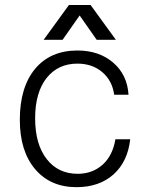

<svg xmlns="http://www.w3.org/2000/svg" viewBox="-20 -734 623 771"><path d="M443.4 -174.8Q432.6 -109.4 392.6 -73.2Q351.6 -36.1 292 -36.1Q213.9 -36.1 168 -94.7Q121.1 -154.3 121.1 -258.8Q121.1 -363.3 168 -421.9Q213.9 -478.5 291 -478.5Q349.6 -478.5 389.6 -445.3Q430.7 -411.1 438.5 -353.5H496.1Q491.2 -433.6 434.6 -482.4Q377.9 -531.2 291 -531.2Q183.6 -531.2 122.1 -459Q59.6 -384.8 59.6 -252.9Q59.6 -127 121.1 -54.7Q182.6 17.6 287.1 17.6Q378.9 17.6 436.5 -34.2Q493.2 -85.9 502.9 -174.8ZM231.4 -574.2 299.8 -671.9 368.2 -574.2H445.3L343.8 -713.9H256.8L155.3 -574.2Z"/></svg>

Font: Dotum
Style: Regular
Weight: 400
Version: Version 2.21